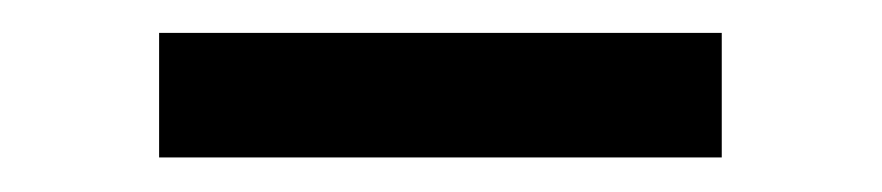

<svg xmlns="http://www.w3.org/2000/svg" viewBox="-20 -747 528 115"><path d="M412.3 -727.3V-652.7H75.3V-727.3Z"/></svg>

Font: Inter UI Medium
Style: Regular
Weight: 500
Designer: Rasmus Andersson
Foundry: rsms
Version: 3.2;8d6f07862